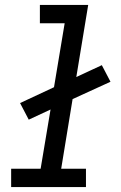

<svg xmlns="http://www.w3.org/2000/svg" viewBox="-20 -755 490 775"><path d="M25 0V-74H144L184 -313L96 -272L61 -339L198 -403L241 -661H141V-735H336L288 -444L391 -492L426 -425L273 -355L227 -74H327V0Z"/></svg>

Font: Iosevka Custom Oblique
Style: Regular
Weight: 400
Italic angle: -9°
Designer: Belleve Invis
Foundry: Belleve Invis
Version: Version 27.0.1